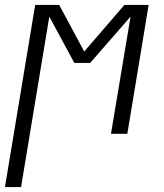

<svg xmlns="http://www.w3.org/2000/svg" viewBox="-41 -540 661 775"><path d="M-21 215 101 -520H198L299 -332L461 -520H559L473 0H407L486 -473L323 -286H259L158 -473L44 215Z"/></svg>

Font: Iosevka SS04 Light Extended
Style: Italic
Weight: 300
Width: 7
Italic angle: -9°
Monospace: yes
Designer: Belleve Invis
Foundry: Belleve Invis
Version: Version 19.0.0; ttfautohint (v1.8.4)